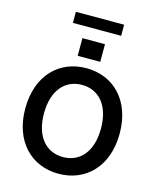

<svg xmlns="http://www.w3.org/2000/svg" viewBox="-154 -1197 1083 1313"><g transform="rotate(15 387.5 -540.5)"><path d="M558.2 -1090.9H216.6V-1012.4H558.2ZM306.5 -928.3V-803.3H466.3V-928.3ZM387.4 -737.2C196.4 -737.2 53.3 -598.7 53.3 -363.6C53.3 -128.9 196.4 9.9 387.4 9.9C578.1 9.9 721.6 -128.6 721.6 -363.6C721.6 -598.7 578.1 -737.2 387.4 -737.2ZM387.4 -108.3C269.2 -108.3 185.7 -198.2 185.7 -363.6C185.7 -529.1 269.2 -619 387.4 -619C506 -619 589.1 -529.1 589.1 -363.6C589.1 -198.2 506 -108.3 387.4 -108.3Z"/></g></svg>

Font: TID UI Semi Bold
Style: Regular
Weight: 600
Designer: The TID Project Authors
Foundry: Bakken & Bæck
Version: Version 1.001;hotconv 1.0.109;makeotfexe 2.5.65596